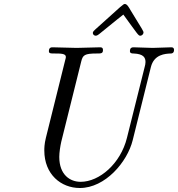

<svg xmlns="http://www.w3.org/2000/svg" viewBox="-20 -920 892 962"><path d="M445 -755C445 -747 452 -741 460 -741C468 -741 477 -750 479 -751C574 -828 586 -838 598 -847C671 -747 673 -741 683 -741C691 -741 699 -749 699 -757C699 -763 699 -764 634 -869C627 -881 617 -900 606 -900C597 -900 597 -898 458 -773C453 -768 445 -762 445 -755ZM202 -166C202 -46 286 22 380 22C507 22 618 -108 645 -218L736 -584C752 -648 808 -651 837 -652C840 -652 852 -653 852 -670C852 -678 848 -683 839 -683C809 -683 776 -680 745 -680C713 -680 680 -683 649 -683C644 -683 631 -683 631 -664C631 -653 640 -652 649 -652C701 -650 709 -630 709 -609C709 -600 707 -593 705 -585L616 -229C584 -100 478 -9 384 -9C332 -9 277 -43 277 -134C277 -156 282 -188 287 -210L387 -612C395 -644 403 -652 466 -652C487 -652 496 -652 496 -670C496 -681 489 -683 482 -683C444 -683 403 -680 364 -680C324 -680 283 -683 244 -683C238 -683 225 -683 225 -664C225 -652 233 -652 252 -652C283 -652 310 -652 310 -635C310 -632 310 -630 306 -616L210 -230C202 -198 202 -176 202 -166Z"/></svg>

Font: CMU Serif
Style: Italic
Weight: 500
Italic angle: -14.04°
Version: Version 0.7.0